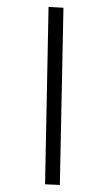

<svg xmlns="http://www.w3.org/2000/svg" viewBox="-160 -999 675 1196"><g transform="rotate(15 177.5 -401.0)"><path d="M265 145 355 125 91 -947 0 -928Z"/></g></svg>

Font: Inknut Antiqua Black
Style: Regular
Weight: 900
Designer: Claus Eggers Sørensen
Foundry: Claus Eggers Sørensen
Version: Version 1.003; ttfautohint (v1.8.2) -l 8 -r 50 -G 200 -x 14 